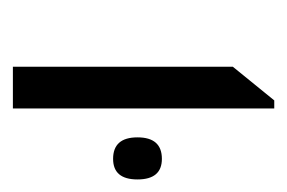

<svg xmlns="http://www.w3.org/2000/svg" viewBox="-118 -578 437 292"><g transform="rotate(-90 100.0 -431.5)"><path d="M81.5 -232.4V-629.9H145V-295.4L93.8 -232.4ZM4.9 -403.3Q-26.4 -403.3 -26.4 -440.4Q-26.4 -477.5 4.9 -477.5Q37.6 -477.5 37.6 -440.4Q37.6 -403.3 4.9 -403.3Z"/></g></svg>

Font: Open Sans Light
Style: Regular
Weight: 300
Designer: Monotype Design Team
Foundry: Monotype Imaging Inc.
Version: Version 3.000; ttfautohint (v1.8.4)